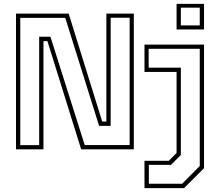

<svg xmlns="http://www.w3.org/2000/svg" viewBox="-20 -770 1134 990"><path d="M84.5 -21.5H182V-580.5H240L417 -22H648.5V-678.5H550.5V-121H491L316.5 -678H84.5ZM62.5 0V-700H334L507 -143.5H528.5V-700H670V0H398.5L224.5 -558H204V0ZM725 200V59H850.5L890.5 18.5V-399H725V-540H1032V97L929 200ZM747.5 177.5H919L1010 86V-518.5H746.5V-421H912.5V29L862 80H747.5ZM890.5 -618V-750H1032V-618ZM912.5 -639H1010V-730.5H912.5Z"/></svg>

Font: Tourney Thin ExtraLight
Style: Regular
Weight: 250
Version: Version 1.015